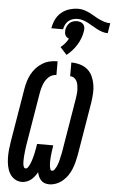

<svg xmlns="http://www.w3.org/2000/svg" viewBox="-67 -1105 692 1157"><g transform="rotate(5 279.0 -526.5)"><path d="M276 8Q261 8 248 3.5Q235 -1 226 -11Q217 -21 211.5 -33Q206 -45 203 -59Q196 -46 186.5 -33.5Q177 -21 165 -11.5Q153 -2 138.5 3Q124 8 110 8Q85 8 65.5 -5Q46 -18 35 -38Q24 -58 19.5 -81.5Q15 -105 14.5 -129.5Q14 -154 16.5 -178.5Q19 -203 23 -228L77 -552Q81 -575 87.5 -597.5Q94 -620 105.5 -641.5Q117 -663 133.5 -681Q150 -699 171.5 -712Q193 -725 216 -730Q239 -735 262 -735V-652Q250 -652 237 -647Q224 -642 214.5 -632.5Q205 -623 197.5 -611.5Q190 -600 185.5 -588Q181 -576 177.5 -563.5Q174 -551 172 -539L118 -214Q117 -206 116 -199Q115 -192 114 -184.5Q113 -177 112.5 -169.5Q112 -162 111 -154.5Q110 -147 110 -139.5Q110 -132 109.5 -125Q109 -118 109.5 -110.5Q110 -103 111 -96Q112 -89 115.5 -82Q119 -75 126 -75Q134 -75 139.5 -82.5Q145 -90 148.5 -97.5Q152 -105 155 -112.5Q158 -120 160.5 -128Q163 -136 165 -143.5Q167 -151 169 -158.5Q171 -166 172.5 -174Q174 -182 175.5 -189.5Q177 -197 178.5 -205Q180 -213 181 -221L182 -228H280L279 -221Q278 -213 276.5 -205Q275 -197 274.5 -189.5Q274 -182 272.5 -174Q271 -166 271 -158.5Q271 -151 270 -143Q269 -135 269.5 -127.5Q270 -120 270 -112.5Q270 -105 271.5 -97.5Q273 -90 275.5 -82.5Q278 -75 286 -75Q294 -75 300 -83Q306 -91 310 -99Q314 -107 317 -115Q320 -123 322.5 -131Q325 -139 326.5 -147Q328 -155 330 -163.5Q332 -172 334 -180Q336 -188 337 -196L391 -521Q393 -535 394.5 -548.5Q396 -562 395.5 -575Q395 -588 393 -601Q391 -614 385.5 -625.5Q380 -637 369.5 -644.5Q359 -652 345 -652V-735Q372 -735 398 -727.5Q424 -720 443 -704Q462 -688 473 -664.5Q484 -641 488.5 -615Q493 -589 491.5 -562Q490 -535 486 -507L432 -183Q428 -161 422.5 -140Q417 -119 409 -98.5Q401 -78 388 -58.5Q375 -39 357.5 -24Q340 -9 318.5 -0.5Q297 8 276 8ZM207 -930Q211 -956 223 -982Q235 -1008 257 -1026.5Q279 -1045 306.5 -1053Q334 -1061 360 -1061Q379 -1061 396 -1055.5Q413 -1050 428.5 -1042.5Q444 -1035 458.5 -1026Q473 -1017 489 -1009.5Q505 -1002 522 -996.5Q539 -991 558 -991L548 -930Q530 -930 514 -935.5Q498 -941 483 -948.5Q468 -956 453.5 -965Q439 -974 424.5 -981.5Q410 -989 394 -994.5Q378 -1000 360 -1000Q346 -1000 331 -995.5Q316 -991 305 -981.5Q294 -972 287 -958Q280 -944 278 -930ZM312 -778 272 -822Q286 -833 298 -847Q310 -861 318 -877Q311 -879 304.5 -884.5Q298 -890 295 -897Q292 -904 291.5 -912.5Q291 -921 292 -930Q294 -941 299.5 -952Q305 -963 314 -971Q323 -979 334.5 -982.5Q346 -986 357 -986Q368 -986 378.5 -982.5Q389 -979 396 -971Q403 -963 404.5 -952Q406 -941 404 -930Q401 -909 393 -887.5Q385 -866 373 -846.5Q361 -827 345.5 -809.5Q330 -792 312 -778Z"/></g></svg>

Font: Iosevka Term Curly
Style: Bold Italic
Weight: 700
Italic angle: -9°
Designer: Belleve Invis
Foundry: Belleve Invis
Version: Version 32.3.0